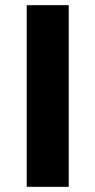

<svg xmlns="http://www.w3.org/2000/svg" viewBox="-20 -720 368 740"><path d="M83 0V-700H245V0Z"/></svg>

Font: MOST Montserrat
Style: Bold
Weight: 700
Designer: Julieta Ulanovsky
Foundry: Julieta Ulanovsky
Version: Version 8.000;March 11, 2024;FontCreator 15.0.0.2926 64-bit